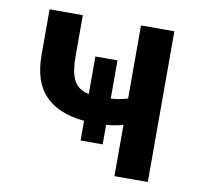

<svg xmlns="http://www.w3.org/2000/svg" viewBox="-65 -595 686 663"><g transform="rotate(10 278.0 -264.0)"><path d="M318.5 -261.5Q334.5 -262.5 349 -265.2Q363.5 -268 377.5 -272V-528.5H494.5V0H377.5V-180Q349 -171.5 318.5 -169.5V-101H241V-170Q152 -178 104.5 -225.8Q57 -273.5 57 -369V-528.5H173.5V-385.5Q173.5 -359.5 176.5 -338.8Q179.5 -318 187 -302.8Q194.5 -287.5 207.5 -277.8Q220.5 -268 241 -264V-395.5H318.5Z"/></g></svg>

Font: Roberto Sans Medium
Style: Regular
Weight: 500
Designer: Google (font) & Cristiano Sobral (main changes)
Version: Version 1.000;October 12, 2021;FontCreator 14.0.0.2814 64-bi